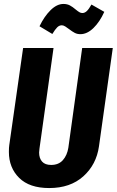

<svg xmlns="http://www.w3.org/2000/svg" viewBox="-20 -936 591 972"><path d="M481 -195Q468 -103 402 -43.5Q336 16 229 16Q129 16 77 -35.5Q25 -87 25 -167Q25 -190 27 -202L97 -693H251L180 -185Q178 -171 178 -164Q178 -135 193 -118Q208 -101 239 -101Q277 -101 298.5 -125.5Q320 -150 326 -188L396 -693H551ZM329 -789Q320 -796 310.5 -802Q301 -808 293 -808Q280 -808 269.5 -797.5Q259 -787 245 -764L180 -803Q204 -853 236 -884.5Q268 -916 301 -916Q320 -916 334 -908.5Q348 -901 363 -888Q374 -879 381.5 -874.5Q389 -870 397 -870Q409 -870 419.5 -880Q430 -890 443 -913L508 -876Q485 -825 453 -794Q421 -763 387 -763Q371 -763 358.5 -769.5Q346 -776 329 -789Z"/></svg>

Font: Fira Sans Extra Condensed
Style: Bold Italic
Weight: 700
Width: 3
Italic angle: -8°
Designer: Carrois Corporate & Edenspiekermann AG
Foundry: Carrois Corporate GbR & Edenspiekermann AG
Version: Version 4.203